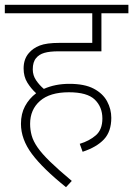

<svg xmlns="http://www.w3.org/2000/svg" viewBox="-20 -642 553 797"><path d="M311 -45Q351 -57 378 -80.5Q405 -104 405 -150Q405 -198 373.5 -228.5Q342 -259 266 -259Q187 -259 146 -223Q105 -187 105 -128Q105 -103 111.5 -79.5Q118 -56 136 -30Q154 -4 188.5 29.5Q223 63 278 109L254 135Q158 58 112.5 -3Q67 -64 67 -128Q67 -170 84 -201.5Q101 -233 130 -255Q109 -274 93.5 -299Q78 -324 78 -358Q78 -397 100 -422Q117 -442 145 -453Q173 -464 227 -464H363V-587H0V-622H513V-587H401V-429H223Q186 -429 164 -422.5Q142 -416 130 -401Q116 -385 116 -354Q116 -329 130 -308.5Q144 -288 162 -273Q209 -294 268 -294Q331 -294 369 -274Q407 -254 424.5 -221.5Q442 -189 442 -153Q442 -96 411.5 -63.5Q381 -31 323 -12Z"/></svg>

Font: Noto Sans ExtraLight
Style: Regular
Weight: 200
Designer: Monotype Design Team
Foundry: Monotype Imaging Inc.
Version: Version 2.007